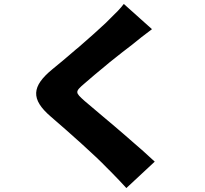

<svg xmlns="http://www.w3.org/2000/svg" viewBox="-20 -859 1040 974"><path d="M765 -39C730 -72 685 -112 637 -153L628 -161C542 -236 450 -311 409 -347C361 -390 359 -393 408 -435C438 -461 480 -497 522 -531L535 -542C578 -576 620 -610 650 -632C677 -654 714 -684 751 -711L608 -839C593 -818 567 -792 540 -766L533 -759C528 -754 523 -749 518 -744C483 -711 434 -667 383 -623L370 -612C369 -611 368 -610 366 -609L358 -602C318 -567 279 -535 246 -508C140 -421 135 -356 237 -268C328 -190 466 -67 521 -9L532 2C535 5 539 8 542 12L549 19C573 44 598 69 621 95L765 -39Z"/></svg>

Font: Glow Sans SC Normal Heavy
Style: Regular
Weight: 900
Designer: Ryoko NISHIZUKA (kana, bopomofo & ideographs); Paul D. Hunt (Latin, Greek & Cyrillic); Sandoll Communications, Soo-young
Version: Version 0.93